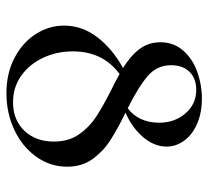

<svg xmlns="http://www.w3.org/2000/svg" viewBox="-46 -604 662 611"><g transform="rotate(90 285.5 -298.0)"><path d="M510 -180Q510 -126 478 -81.5Q446 -37 392.5 -12Q339 13 276 13Q213 13 164 -12.5Q115 -38 88 -80Q61 -122 61 -170Q61 -229 99 -277.5Q137 -326 196 -358Q157 -382 135.5 -410.5Q114 -439 114 -477Q114 -519 140 -549Q166 -579 207.5 -594Q249 -609 292 -609Q339 -609 374 -593.5Q409 -578 427.5 -552Q446 -526 446 -497Q446 -457 415.5 -421.5Q385 -386 338 -366Q393 -339 427.5 -316.5Q462 -294 486 -260.5Q510 -227 510 -180ZM187 -511Q187 -466 221.5 -436.5Q256 -407 324 -373Q346 -389 358 -414.5Q370 -440 370 -473Q370 -522 340.5 -556.5Q311 -591 265 -591Q229 -591 208 -569.5Q187 -548 187 -511ZM430 -138Q430 -185 407 -218Q384 -251 351 -272.5Q318 -294 263 -322Q253 -326 215 -347Q143 -294 143 -198Q143 -147 163.5 -103.5Q184 -60 220.5 -34Q257 -8 305 -8Q361 -8 395.5 -44Q430 -80 430 -138Z"/></g></svg>

Font: Cormorant SC Medium
Style: Regular
Weight: 500
Designer: Christian Thalmann (Catharsis Fonts)
Version: Version 3.000